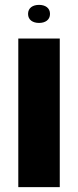

<svg xmlns="http://www.w3.org/2000/svg" viewBox="-20 -767 320 787"><path d="M140 -673C165 -673 185 -685 185 -710C185 -735 165 -747 140 -747C115 -747 95 -735 95 -710C95 -685 115 -673 140 -673ZM55 0H225V-609H55Z"/></svg>

Font: Noto Sans Hebrew ExtraCondensed Black
Style: Regular
Weight: 900
Width: 2
Designer: Monotype Design Team
Foundry: Monotype Imaging Inc.
Version: Version 2.004